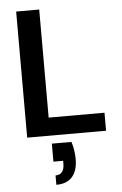

<svg xmlns="http://www.w3.org/2000/svg" viewBox="-63 -744 677 1062"><g transform="rotate(-5 275.5 -213.0)"><path d="M68 0V-700H196V-100H506V0ZM206 274V222Q255 222 255 160V145H201V45H310Q318 71 321.5 95.5Q325 120 325 141Q325 205 295 239.5Q265 274 206 274Z"/></g></svg>

Font: DeepMind Sans
Style: Bold
Weight: 700
Designer: Jonny Pinhorn / Modifications: Colophon Foundry
Foundry: Colophon Foundry
Version: Version 1.002; ttfautohint (v1.8.2)